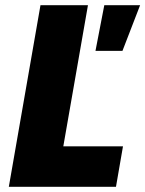

<svg xmlns="http://www.w3.org/2000/svg" viewBox="-20 -720 560 740"><path d="M14 0H427L454 -156H224L319 -700H136ZM348 -524H452L520 -700H382Z"/></svg>

Font: Fixel Text 20240404 ExtraBold
Style: Italic
Weight: 800
Width: 4
Italic angle: -10°
Designer: AlfaBravo + MacPaw
Foundry: Kyrylo Tkachov, Marchela Mozhyna, Serhii Makarenko, Maria Weinstein, Zakhar Kryvoshyya
Version: Version 1.211;Glyphs 3.2 (3225)